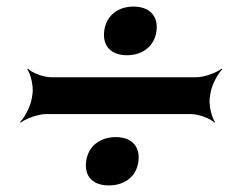

<svg xmlns="http://www.w3.org/2000/svg" viewBox="-20 -626 696 584"><path d="M618 -329 620 -341C623 -365 642 -402 656 -415L654 -417C639 -405 601 -391 577 -391H136C112 -391 76 -405 65 -417L63 -415C73 -402 82 -365 79 -341L77 -329C74 -305 55 -268 41 -255L43 -253C58 -265 96 -279 120 -279H561C585 -279 621 -265 632 -253L634 -255C624 -268 615 -305 618 -329ZM366 -458C413 -458 450 -485 456 -532C462 -579 433 -606 386 -606C339 -606 303 -579 297 -532C291 -485 319 -458 366 -458ZM311 -62C358 -62 395 -88 401 -135C407 -182 379 -209 332 -209C285 -209 248 -182 242 -135C236 -88 264 -62 311 -62Z"/></svg>

Font: Asimov
Style: EdgeWideIt
Weight: 500
Designer: Google
Version: Version 2.000980: 2014